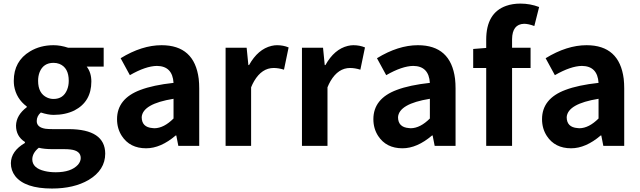

<svg xmlns="http://www.w3.org/2000/svg" viewBox="-20 -832 3651 1095"><path d="M276.4 243.2Q122.1 243.2 66.4 171.9Q42 139.6 42 98.6Q43 29.3 122.1 -16.6V-22.5Q71.3 -54.7 71.3 -116.2Q73.2 -175.8 132.8 -220.7V-224.6Q72.3 -269.5 60.5 -342.8Q58.6 -357.4 58.6 -371.1Q58.6 -483.4 151.4 -539.1Q210 -574.2 285.2 -574.2Q325.2 -574.2 369.1 -559.6H571.3V-452.1H474.6Q501 -418 501 -367.2Q501 -252 404.3 -202.1Q352.5 -176.8 285.2 -176.8Q254.9 -176.8 212.9 -190.4Q189.5 -169.9 189.5 -141.6Q189.5 -105.5 239.3 -97.7Q255.9 -95.7 277.3 -95.7H372.1Q579.1 -94.7 580.1 43.9Q580.1 137.7 485.4 194.3Q401.4 243.2 276.4 243.2ZM285.2 -267.6Q340.8 -267.6 362.3 -319.3Q372.1 -342.8 372.1 -371.1Q372.1 -446.3 318.4 -467.8Q302.7 -473.6 285.2 -473.6Q227.5 -473.6 206.1 -420.9Q197.3 -398.4 197.3 -371.1Q197.3 -298.8 249 -275.4Q266.6 -267.6 285.2 -267.6ZM297.9 150.4Q385.7 150.4 424.8 107.4Q440.4 88.9 440.4 69.3Q440.4 27.3 381.8 20.5Q366.2 18.6 346.7 18.6H279.3Q232.4 18.6 201.2 10.7Q165 40 164.1 76.2Q164.1 127 235.4 143.6Q263.7 150.4 297.9 150.4Z M813.5 13.7Q720.7 13.7 674.8 -56.6Q647.5 -98.6 647.5 -152.3Q647.5 -269.5 781.2 -319.3Q853.5 -346.7 969.7 -359.4Q963.9 -455.1 875 -456.1Q810.5 -455.1 720.7 -403.3L668 -500Q789.1 -574.2 901.4 -574.2Q1088.9 -574.2 1113.3 -382.8Q1116.2 -356.4 1116.2 -327.1V0H997.1L985.4 -59.6H982.4Q896.5 13.7 813.5 13.7ZM861.3 -100.6Q915 -101.6 969.7 -156.2V-268.6Q793.9 -240.2 788.1 -164.1Q788.1 -106.4 849.6 -101.6Q855.5 -100.6 861.3 -100.6Z M1266.6 0V-559.6H1386.7L1396.5 -460.9H1400.4Q1451.2 -551.8 1528.3 -570.3Q1544.9 -574.2 1559.6 -574.2Q1595.7 -574.2 1626 -561.5L1599.6 -434.6Q1568.4 -444.3 1541 -444.3Q1473.6 -444.3 1429.7 -370.1Q1419.9 -353.5 1412.1 -334V0Z M1702.1 0V-559.6H1822.3L1832 -460.9H1835.9Q1886.7 -551.8 1963.9 -570.3Q1980.5 -574.2 1995.1 -574.2Q2031.2 -574.2 2061.5 -561.5L2035.2 -434.6Q2003.9 -444.3 1976.6 -444.3Q1909.2 -444.3 1865.2 -370.1Q1855.5 -353.5 1847.7 -334V0Z M2275.4 13.7Q2182.6 13.7 2136.7 -56.6Q2109.4 -98.6 2109.4 -152.3Q2109.4 -269.5 2243.2 -319.3Q2315.4 -346.7 2431.6 -359.4Q2425.8 -455.1 2336.9 -456.1Q2272.5 -455.1 2182.6 -403.3L2129.9 -500Q2251 -574.2 2363.3 -574.2Q2550.8 -574.2 2575.2 -382.8Q2578.1 -356.4 2578.1 -327.1V0H2459L2447.3 -59.6H2444.3Q2358.4 13.7 2275.4 13.7ZM2323.2 -100.6Q2377 -101.6 2431.6 -156.2V-268.6Q2255.9 -240.2 2250 -164.1Q2250 -106.4 2311.5 -101.6Q2317.4 -100.6 2323.2 -100.6Z M3054.7 -792 3027.3 -683.6Q2993.2 -696.3 2968.8 -696.3Q2901.4 -694.3 2900.4 -608.4V-559.6H3005.9V-444.3H2900.4V0H2752.9V-444.3H2678.7V-552.7L2752.9 -558.6V-605.5Q2752.9 -758.8 2867.2 -798.8Q2903.3 -811.5 2948.2 -811.5Q3003.9 -811.5 3054.7 -792Z M3237.3 13.7Q3144.5 13.7 3098.6 -56.6Q3071.3 -98.6 3071.3 -152.3Q3071.3 -269.5 3205.1 -319.3Q3277.3 -346.7 3393.6 -359.4Q3387.7 -455.1 3298.8 -456.1Q3234.4 -455.1 3144.5 -403.3L3091.8 -500Q3212.9 -574.2 3325.2 -574.2Q3512.7 -574.2 3537.1 -382.8Q3540 -356.4 3540 -327.1V0H3420.9L3409.2 -59.6H3406.2Q3320.3 13.7 3237.3 13.7ZM3285.2 -100.6Q3338.9 -101.6 3393.6 -156.2V-268.6Q3217.8 -240.2 3211.9 -164.1Q3211.9 -106.4 3273.4 -101.6Q3279.3 -100.6 3285.2 -100.6Z"/></svg>

Font: Taipei Sans TC Beta
Style: Bold
Weight: 700
Designer: JT Foundry
Foundry: JT Foundry
Version: Version 1.000